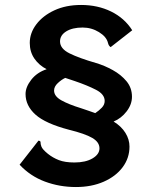

<svg xmlns="http://www.w3.org/2000/svg" viewBox="-20 -697 640 774"><path d="M286 57Q220 57 161 35Q102 13 59 -33L135 -130Q144 -129 143.5 -123Q143 -117 147 -106Q151 -95 173 -77Q193 -61 217.5 -51.5Q242 -42 280 -42Q325 -42 353 -58.5Q381 -75 381 -99Q381 -124 352 -141Q323 -158 258 -174Q163 -199 123 -235Q83 -271 83 -318Q83 -346 106 -375.5Q129 -405 168 -418Q137 -434 118.5 -461Q100 -488 100 -524Q100 -564 126.5 -599Q153 -634 199.5 -655.5Q246 -677 307 -677Q374 -677 428 -650.5Q482 -624 513 -575L426 -507Q422 -510 419.5 -513.5Q417 -517 415 -525Q409 -549 379 -567.5Q349 -586 313 -586Q272 -586 247 -570.5Q222 -555 222 -530Q222 -501 260 -482Q298 -463 367 -443Q401 -433 434.5 -414.5Q468 -396 490 -369.5Q512 -343 512 -307Q512 -276 490.5 -248Q469 -220 438 -207Q469 -188 485.5 -161.5Q502 -135 502 -106Q502 -60 474.5 -23Q447 14 398 35.5Q349 57 286 57ZM364 -241Q379 -251 390.5 -263Q402 -275 402 -290Q402 -317 367 -335Q332 -353 282 -370L243 -383Q228 -376 213 -362Q198 -348 198 -332Q198 -309 227.5 -292.5Q257 -276 306 -261Q323 -255 337 -250.5Q351 -246 364 -241Z"/></svg>

Font: Inconsolata Expanded Bold
Style: Regular
Weight: 700
Width: 7
Monospace: yes
Designer: Raph Levien, Cyreal, Brenton Simpson
Foundry: Raph Levien, Cyreal, Google
Version: Version 3.001; ttfautohint (v1.8.2.53-6de2)